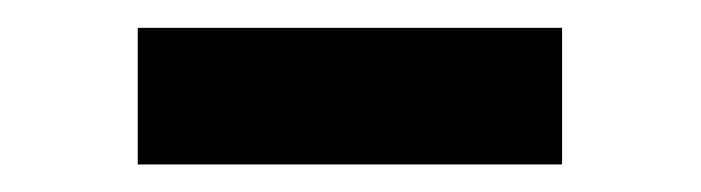

<svg xmlns="http://www.w3.org/2000/svg" viewBox="-20 -374 504 138"><path d="M79 -255.8V-354H384V-255.8Z"/></svg>

Font: Maven Pro VF Beta
Style: Regular
Weight: 400
Designer: Joe Prince
Foundry: Joe Prince
Version: Version 2.002